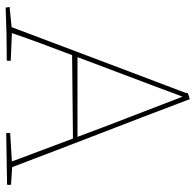

<svg xmlns="http://www.w3.org/2000/svg" viewBox="-26 -659 691 679"><g transform="rotate(90 319.5 -319.5)"><path d="M7 6Q5 -2 5 -8L76 -15Q134 -170 192.5 -324Q251 -478 309 -632V-638Q314 -640 320 -642Q326 -644 331 -645L333 -639Q392 -483 452 -328Q512 -173 571 -17L633 -13Q635 -6 633 1Q587 2 542 2.5Q497 3 451 4Q449 -2 451 -10L551 -16Q531 -70 510.5 -124Q490 -178 470 -232L175 -229Q154 -174 134 -120Q114 -66 97 -16L195 -12Q195 -10 195 -5.5Q195 -1 194 2Q145 2 101 3Q57 4 7 6ZM182 -248H464Q430 -340 394.5 -431Q359 -522 324 -614L322 -620Q306 -577 283.5 -517Q261 -457 235 -388.5Q209 -320 182 -248Z"/></g></svg>

Font: Labrada Thin
Style: Regular
Weight: 100
Designer: Mercedes Jáuregui
Foundry: Omnibus-Type Team
Version: Version 1.000; ttfautohint (v1.8.4.7-5d5b)